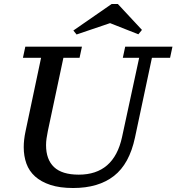

<svg xmlns="http://www.w3.org/2000/svg" viewBox="-20 -934 885 963"><path d="M657 -244 742 -644H833L845 -700H608L596 -644H678L592 -246C564.7 -120.7 492.3 -58 375 -58C319 -58 277.7 -70.7 251 -96C224.3 -121.3 211 -158 211 -206C211 -217.3 211.8 -228.7 213.5 -240C215.2 -251.3 217.3 -263.7 220 -277L298 -644H379L391 -700H107L95 -644H186L108 -275C102 -247 99 -220.7 99 -196C99 -166 103.5 -138.5 112.5 -113.5C121.5 -88.5 136 -67 156 -49C176 -31 201.7 -16.8 233 -6.5C264.3 3.8 302.3 9 347 9C431.7 9 499.8 -11.2 551.5 -51.5C603.2 -91.8 638.3 -156 657 -244ZM364 -761 532 -818 674 -762 692 -784 571 -914H540L348 -781Z"/></svg>

Font: PT Serif Caption
Style: Italic
Weight: 400
Italic angle: -12°
Designer: A.Korolkova, O.Umpeleva, V.Yefimov
Foundry: ParaType Ltd
Version: Version 1.000W OFL